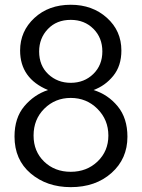

<svg xmlns="http://www.w3.org/2000/svg" viewBox="-20 -769 596 807"><path d="M144.5 -552.7Q144.5 -493.2 183.1 -457Q221.7 -420.9 277.3 -420.9Q334 -420.9 372.1 -458Q410.2 -495.1 410.2 -552.7Q410.2 -610.4 372.6 -647.9Q335 -685.5 277.3 -685.5Q217.8 -685.5 181.2 -647Q144.5 -608.4 144.5 -552.7ZM41 -195.3Q41 -273.4 82 -322.3Q123 -371.1 181.6 -390.6Q64.5 -439.5 64.5 -556.6Q64.5 -637.7 124.5 -693.4Q184.6 -749 277.3 -749Q368.2 -749 429.2 -694.3Q490.2 -639.6 490.2 -556.6Q490.2 -492.2 456.1 -450.2Q421.9 -408.2 373 -390.6Q433.6 -372.1 474.6 -322.3Q515.6 -272.5 515.6 -194.3Q515.6 -101.6 448.7 -42Q381.8 17.6 277.3 17.6Q176.8 17.6 108.9 -40Q41 -97.7 41 -195.3ZM121.1 -199.2Q121.1 -132.8 165.5 -89.8Q210 -46.9 277.3 -46.9Q344.7 -46.9 390.1 -90.3Q435.5 -133.8 435.5 -199.2Q435.5 -265.6 389.6 -311.5Q343.8 -357.4 277.3 -357.4Q211.9 -357.4 166.5 -312.5Q121.1 -267.6 121.1 -199.2Z"/></svg>

Font: Gothic A1
Style: Regular
Weight: 400
Designer: HanYang I&C Co.,Ltd.
Foundry: HanYang I&C Co.,Ltd.
Version: Version 2.50